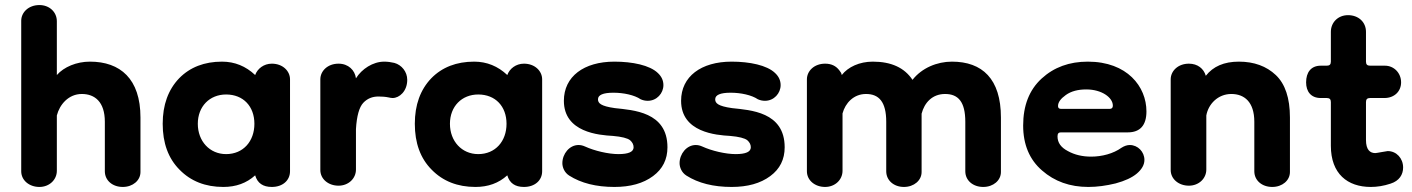

<svg xmlns="http://www.w3.org/2000/svg" viewBox="-20 -724 5590 760"><path d="M136 16C175 16 205 -12 205 -48V-267C216 -310 251 -352 304 -352C355 -352 395 -321 395 -242V-46C395 -10 425 16 466 16C506 16 536 -10 536 -43V-259C536 -412 456 -480 336 -480C283 -480 233 -459 205 -427V-640C205 -676 176 -704 136 -704C93 -704 64 -675 64 -642V-46C64 -10 96 16 136 16Z M864 16C914 16 956 1 990 -30C999 1 1021 16 1056 16C1099 16 1128 -10 1128 -46V-410C1128 -443 1099 -472 1056 -472C1024 -472 999 -452 990 -427C953 -462 909 -480 859 -480C789 -480 732 -458 689 -414C646 -369 624 -309 624 -234C624 -158 646 -97 691 -52C735 -7 793 16 864 16ZM875 -114C810 -114 763 -165 763 -234C763 -303 810 -350 875 -350C943 -350 987 -303 987 -234C987 -165 943 -114 875 -114Z M1320 11C1359 11 1389 -17 1389 -53V-213C1392 -265 1402 -300 1418 -317C1434 -334 1454 -342 1478 -342C1492 -342 1506 -341 1520 -338C1525 -337 1529 -336 1534 -336C1561 -336 1592 -363 1592 -408C1592 -440 1570 -467 1541 -475C1528 -478 1515 -480 1501 -480C1456 -480 1412 -451 1389 -414C1385 -446 1359 -472 1320 -472C1277 -472 1248 -443 1248 -410V-51C1248 -15 1280 11 1320 11Z M1862 16C1912 16 1954 1 1988 -30C1997 1 2019 16 2054 16C2097 16 2126 -10 2126 -46V-410C2126 -443 2097 -472 2054 -472C2022 -472 1997 -452 1988 -427C1951 -462 1907 -480 1857 -480C1787 -480 1730 -458 1687 -414C1644 -369 1622 -309 1622 -234C1622 -158 1644 -97 1689 -52C1733 -7 1791 16 1862 16ZM1873 -114C1808 -114 1761 -165 1761 -234C1761 -303 1808 -350 1873 -350C1941 -350 1985 -303 1985 -234C1985 -165 1941 -114 1873 -114Z M2412 16C2475 16 2526 2 2565 -27C2603 -55 2622 -93 2622 -141C2622 -282 2485 -288 2414 -296C2357 -304 2347 -316 2347 -331C2347 -348 2367 -357 2408 -357C2448 -357 2491 -348 2516 -331C2525 -327 2534 -325 2544 -325C2580 -325 2606 -355 2606 -387C2606 -405 2599 -421 2584 -435C2552 -466 2483 -480 2412 -480C2291 -480 2212 -421 2212 -325C2212 -200 2351 -189 2406 -186C2441 -183 2464 -177 2474 -169C2483 -161 2488 -152 2488 -141C2488 -123 2468 -114 2428 -114C2388 -114 2333 -127 2296 -144C2287 -148 2279 -150 2270 -150C2234 -150 2206 -115 2206 -78C2206 -62 2214 -41 2233 -29C2280 1 2340 16 2412 16Z M2876 16C2939 16 2990 2 3029 -27C3067 -55 3086 -93 3086 -141C3086 -282 2949 -288 2878 -296C2821 -304 2811 -316 2811 -331C2811 -348 2831 -357 2872 -357C2912 -357 2955 -348 2980 -331C2989 -327 2998 -325 3008 -325C3044 -325 3070 -355 3070 -387C3070 -405 3063 -421 3048 -435C3016 -466 2947 -480 2876 -480C2755 -480 2676 -421 2676 -325C2676 -200 2815 -189 2870 -186C2905 -183 2928 -177 2938 -169C2947 -161 2952 -152 2952 -141C2952 -123 2932 -114 2892 -114C2852 -114 2797 -127 2760 -144C2751 -148 2743 -150 2734 -150C2698 -150 2670 -115 2670 -78C2670 -62 2678 -41 2697 -29C2744 1 2804 16 2876 16Z M3246 16C3285 16 3315 -12 3315 -48V-275C3326 -316 3359 -352 3408 -352C3459 -352 3488 -321 3488 -242V-46C3488 -10 3518 16 3558 16C3598 16 3628 -10 3628 -43V-274C3639 -317 3670 -352 3721 -352C3773 -352 3801 -321 3801 -242V-46C3801 -10 3831 16 3872 16C3912 16 3942 -10 3942 -43V-259C3942 -412 3868 -480 3748 -480C3689 -480 3629 -455 3592 -408C3560 -456 3508 -480 3435 -480C3382 -480 3337 -459 3312 -427C3311 -434 3307 -440 3302 -446C3289 -463 3271 -472 3246 -472C3203 -472 3174 -443 3174 -410V-46C3174 -10 3206 16 3246 16Z M4288 16C4323 16 4359 11 4396 2C4433 -8 4461 -21 4480 -37C4500 -54 4510 -72 4510 -91C4510 -123 4484 -150 4452 -150C4441 -150 4430 -146 4419 -139C4387 -116 4342 -104 4299 -104C4265 -104 4234 -111 4207 -126C4180 -140 4166 -159 4166 -184C4166 -195 4170 -200 4179 -200H4444C4493 -200 4518 -228 4518 -283C4518 -381 4442 -480 4286 -480C4213 -480 4152 -458 4103 -413C4054 -368 4030 -306 4030 -227C4030 -152 4055 -92 4105 -49C4154 -6 4215 16 4288 16ZM4180 -293C4172 -293 4168 -297 4168 -304C4168 -319 4178 -333 4199 -348C4220 -363 4247 -370 4280 -370C4341 -370 4385 -338 4385 -306C4385 -293 4375 -293 4371 -293Z M5016 16C5056 16 5086 -10 5086 -43V-259C5086 -336 5067 -392 5030 -427C4993 -462 4944 -480 4884 -480C4825 -480 4782 -461 4753 -424C4745 -452 4721 -472 4686 -472C4643 -472 4614 -443 4614 -410V-51C4614 -15 4646 11 4686 11C4725 11 4755 -17 4755 -53V-267C4763 -312 4801 -352 4854 -352C4905 -352 4945 -321 4945 -242V-46C4945 -10 4975 16 5016 16Z M5406 16C5431 16 5457 12 5484 3C5519 -8 5534 -33 5534 -61C5534 -97 5508 -126 5473 -126C5469 -126 5429 -118 5424 -118C5403 -118 5387 -131 5387 -170V-320C5387 -331 5392 -336 5403 -336H5460C5499 -336 5526 -362 5526 -398C5526 -435 5498 -464 5462 -464H5403C5392 -464 5387 -469 5387 -480V-598C5387 -637 5357 -664 5316 -664C5276 -664 5248 -635 5248 -598V-480C5248 -469 5243 -464 5232 -464H5208C5169 -464 5150 -437 5150 -398C5150 -362 5169 -336 5208 -336H5232C5243 -336 5248 -331 5248 -320V-147C5248 -36 5314 16 5406 16Z"/></svg>

Font: Dongle
Style: Bold
Weight: 700
Designer: Yanghee Ryu
Foundry: Yanghee Ryu
Version: Version 2.000